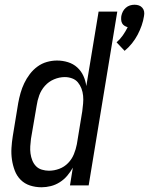

<svg xmlns="http://www.w3.org/2000/svg" viewBox="-20 -784 630 812"><path d="M507 -569 473 -605Q488 -618 499.5 -634.5Q511 -651 520 -669Q513 -671 506.5 -675Q500 -679 496.5 -685.5Q493 -692 492.5 -700Q492 -708 493 -716Q495 -726 499.5 -735Q504 -744 512 -751Q520 -758 529.5 -761Q539 -764 549 -764Q559 -764 567.5 -761Q576 -758 582 -751Q588 -744 589.5 -735Q591 -726 589 -716Q586 -696 579 -676Q572 -656 562 -637Q552 -618 538 -600.5Q524 -583 507 -569ZM156 8Q130 8 107 0.5Q84 -7 67.5 -23.5Q51 -40 42.5 -62.5Q34 -85 30.5 -109Q27 -133 28.5 -158Q30 -183 34 -208L57 -348Q61 -370 67 -391Q73 -412 82.5 -432Q92 -452 106 -470.5Q120 -489 138.5 -502.5Q157 -516 178.5 -522Q200 -528 221 -528Q245 -528 267.5 -521Q290 -514 306.5 -499Q323 -484 332.5 -463.5Q342 -443 345 -420L397 -735H476L355 0H276L288 -75Q278 -57 264.5 -41Q251 -25 233 -13.5Q215 -2 195 3Q175 8 156 8ZM187 -62Q209 -62 230.5 -70Q252 -78 268 -94.5Q284 -111 292.5 -132Q301 -153 305 -174L328 -314Q330 -330 331.5 -346.5Q333 -363 331.5 -379Q330 -395 324.5 -409.5Q319 -424 309.5 -435.5Q300 -447 285 -452.5Q270 -458 254 -458Q231 -458 208.5 -448.5Q186 -439 170 -421Q154 -403 146 -381Q138 -359 135 -337L111 -197Q109 -181 108 -165.5Q107 -150 109 -135Q111 -120 116.5 -106Q122 -92 132 -81.5Q142 -71 157 -66.5Q172 -62 187 -62Z"/></svg>

Font: Iosevka Oblique
Style: Regular
Weight: 400
Italic angle: -9°
Monospace: yes
Designer: Belleve Invis
Foundry: Belleve Invis
Version: Version 32.5.0; ttfautohint (v1.8.4)